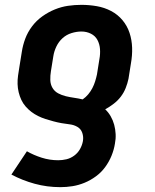

<svg xmlns="http://www.w3.org/2000/svg" viewBox="-20 -548 640 792"><path d="M229 224Q174 224 123 210Q72 196 27 172L91 76Q119 92 152 102.5Q185 113 220 113Q237 113 254 109Q271 105 286 94Q301 83 310 67Q319 51 322 34Q325 17 319.5 0.5Q314 -16 299.5 -24.5Q285 -33 268 -35Q251 -37 234 -40Q217 -43 200.5 -47.5Q184 -52 168 -57Q152 -62 137 -69.5Q122 -77 109.5 -86.5Q97 -96 86 -108.5Q75 -121 68 -136Q61 -151 57 -167.5Q53 -184 52.5 -201.5Q52 -219 54.5 -236.5Q57 -254 60 -272L70 -334Q74 -361 84 -388Q94 -415 112 -439Q130 -463 154.5 -480.5Q179 -498 206 -509Q233 -520 260.5 -524Q288 -528 316 -528Q348 -528 379.5 -522.5Q411 -517 438.5 -502.5Q466 -488 485.5 -464.5Q505 -441 514.5 -412Q524 -383 525 -351Q526 -319 520 -286L510 -223Q506 -204 498.5 -185Q491 -166 478.5 -149.5Q466 -133 449 -120Q432 -107 414 -97Q427 -85 436.5 -68.5Q446 -52 451 -33.5Q456 -15 457 5Q458 25 454 45Q450 70 440 94.5Q430 119 414 141Q398 163 375.5 179.5Q353 196 328.5 206Q304 216 279 220Q254 224 229 224ZM321 -138Q334 -147 344 -159Q354 -171 361 -184.5Q368 -198 372.5 -212.5Q377 -227 380 -241L390 -304Q394 -325 392.5 -345.5Q391 -366 382 -383Q373 -400 355 -409Q337 -418 316 -418Q296 -418 275 -411.5Q254 -405 238 -390.5Q222 -376 212.5 -356Q203 -336 200 -316L190 -254Q187 -236 187.5 -218Q188 -200 196.5 -185.5Q205 -171 220 -163Q235 -155 252 -151Q269 -147 286.5 -144.5Q304 -142 321 -138Z"/></svg>

Font: Iosevka Extrabold Extended
Style: Italic
Weight: 800
Width: 7
Italic angle: -9°
Monospace: yes
Designer: Belleve Invis
Foundry: Belleve Invis
Version: Version 32.5.0; ttfautohint (v1.8.4)